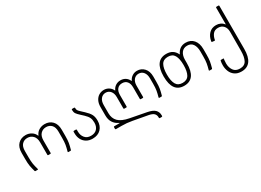

<svg xmlns="http://www.w3.org/2000/svg" viewBox="-27 -1533 3524 2593"><g transform="rotate(-30 1735.0 -236.0)"><path d="M393 -396Q411 -441 451 -464.5Q491 -488 539 -488Q612 -488 658 -441Q704 -394 704 -305V-209Q704 -143 697 -103Q690 -63 675 -10Q673 -4 671 -2Q669 0 665 0H632Q621 0 624 -10Q639 -63 646 -103Q653 -143 653 -209V-306Q653 -375 620.5 -409Q588 -443 537 -443Q485 -443 451 -407.5Q417 -372 417 -303V-110Q417 -100 407 -100H376Q366 -100 366 -110V-303Q366 -372 331 -407.5Q296 -443 244 -443Q194 -443 161.5 -409Q129 -375 129 -306V-209Q129 -143 136 -103Q143 -63 158 -10L159 -6Q159 0 150 0H118Q113 0 111 -2Q109 -4 107 -10Q92 -63 85 -103Q78 -143 78 -209V-305Q78 -394 124 -441Q170 -488 243 -488Q290 -488 330 -464Q370 -440 388 -396Q389 -394 390.5 -394Q392 -394 393 -396Z M829 -176V-202Q829 -212 839 -212H870Q880 -212 880 -202V-175Q880 -117 913 -77Q946 -37 1007 -37Q1068 -37 1101 -73Q1134 -109 1134 -170Q1134 -217 1119 -248Q1104 -279 1065 -316L1025 -353Q985 -389 971 -411Q957 -433 957 -470Q957 -480 967 -480H997Q1007 -480 1007 -470Q1007 -446 1014.5 -433Q1022 -420 1050 -394L1093 -354Q1144 -307 1164.5 -268.5Q1185 -230 1185 -173Q1185 -90 1137.5 -41Q1090 8 1007 8Q951 8 910.5 -17Q870 -42 849.5 -83.5Q829 -125 829 -176Z M1920 210V201Q1920 166 1897.5 143Q1875 120 1815 109L1591 68Q1512 53 1429 53H1342Q1332 53 1332 43V18Q1332 8 1342 8H1422Q1428 8 1428 6Q1428 4 1418 0Q1368 -23 1339 -67.5Q1310 -112 1310 -179V-310Q1310 -366 1330.5 -406Q1351 -446 1386 -467Q1421 -488 1464 -488Q1505 -488 1539.5 -466Q1574 -444 1591 -406Q1592 -405 1593.5 -405Q1595 -405 1596 -406Q1612 -444 1646 -466Q1680 -488 1722 -488Q1766 -488 1799 -466.5Q1832 -445 1849 -406Q1850 -405 1851.5 -405Q1853 -405 1854 -406Q1871 -444 1905 -466Q1939 -488 1980 -488Q2046 -488 2090 -440.5Q2134 -393 2134 -310V-229Q2134 -163 2127 -123Q2120 -83 2105 -30Q2103 -24 2101 -22Q2099 -20 2094 -20H2063Q2051 -20 2054 -30Q2069 -83 2076 -123Q2083 -163 2083 -229V-310Q2083 -372 2054.5 -407.5Q2026 -443 1979 -443Q1933 -443 1904.5 -408.5Q1876 -374 1876 -316V-140Q1876 -130 1866 -130H1835Q1825 -130 1825 -140V-320Q1825 -378 1798 -410.5Q1771 -443 1722 -443Q1674 -443 1646.5 -410.5Q1619 -378 1619 -320V-140Q1619 -130 1609 -130H1578Q1568 -130 1568 -140V-316Q1568 -374 1539.5 -408.5Q1511 -443 1466 -443Q1419 -443 1390 -407.5Q1361 -372 1361 -310V-184Q1361 -104 1410 -54Q1459 -4 1575 18L1821 65Q1904 81 1937 114.5Q1970 148 1970 197V210Q1970 220 1960 220H1930Q1920 220 1920 210Z M2255 -240Q2255 -488 2436 -488Q2492 -488 2529.5 -464.5Q2567 -441 2590 -394Q2592 -389 2593 -389Q2594 -389 2596 -394Q2615 -438 2651.5 -463Q2688 -488 2738 -488Q2816 -488 2860.5 -435.5Q2905 -383 2905 -293V-209Q2905 -143 2898 -103Q2891 -63 2876 -10Q2874 -4 2872 -2Q2870 0 2865 0H2834Q2822 0 2825 -10Q2840 -63 2847 -103Q2854 -143 2854 -209V-286Q2854 -357 2825 -400Q2796 -443 2737 -443Q2679 -443 2648 -401Q2617 -359 2617 -292V-240Q2617 8 2436 8Q2255 8 2255 -240ZM2436 -37Q2507 -37 2536.5 -89Q2566 -141 2566 -240Q2566 -339 2536.5 -391Q2507 -443 2436 -443Q2365 -443 2335.5 -391.5Q2306 -340 2306 -240Q2306 -141 2335.5 -89Q2365 -37 2436 -37Z M3022 30Q3022 -12 3029 -40Q3031 -48 3037 -48H3074Q3079 -48 3079 -43Q3079 -39 3076 -19.5Q3073 0 3073 30Q3073 92 3104.5 137.5Q3136 183 3203 183Q3276 183 3304.5 129.5Q3333 76 3333 -20L3334 -315Q3334 -373 3303 -408Q3272 -443 3218 -443Q3166 -443 3138 -409Q3110 -375 3101 -323Q3099 -312 3090 -314L3057 -318Q3047 -319 3048 -329Q3060 -401 3102.5 -444.5Q3145 -488 3213 -488Q3249 -488 3279 -474Q3309 -460 3328 -434Q3330 -430 3332 -430Q3334 -430 3334 -438V-690Q3334 -700 3344 -700H3374Q3384 -700 3384 -690V-20Q3384 228 3203 228Q3140 228 3099.5 199Q3059 170 3040.5 125Q3022 80 3022 30Z"/></g></svg>

Font: Barlow GEO Light
Style: Regular
Weight: 300
Designer: Jeremy Tribby
Foundry: Tribby Type
Version: Version 1.408